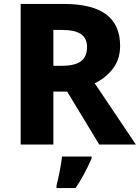

<svg xmlns="http://www.w3.org/2000/svg" viewBox="-20 -734 710 975"><path d="M590 -501Q590 -435 555 -387.5Q520 -340 461 -311L670 0H484L321 -269H251V0H85V-714H303Q448 -714 519 -661Q590 -608 590 -501ZM251 -582V-400H296Q360 -400 391 -423Q422 -446 422 -495Q422 -540 391 -561Q360 -582 295 -582ZM445 71Q410 152 364 221H267V208Q275 177 283.5 134Q292 91 295 61H445Z"/></svg>

Font: Noto Sans UI ExtraBold
Style: Regular
Weight: 800
Designer: Monotype Design Team
Foundry: Monotype Imaging Inc.
Version: Version 1.001